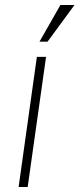

<svg xmlns="http://www.w3.org/2000/svg" viewBox="-20 -743 316 763"><path d="M54 0 126.5 -517H163L90 0ZM169 -577.5H137L220 -723H276Z"/></svg>

Font: Public Sans Thin Thin
Style: Italic
Weight: 250
Italic angle: -8°
Version: Version 2.001